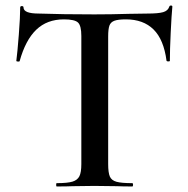

<svg xmlns="http://www.w3.org/2000/svg" viewBox="-20 -674 680 694"><path d="M51 -453Q50 -451 44.5 -451.5Q39 -452 39 -454Q43 -484 48 -548.5Q53 -613 53 -647Q53 -652 59 -652Q65 -652 65 -647Q65 -625 120 -625Q206 -622 321 -622Q381 -622 447 -624L514 -625Q552 -625 569.5 -630Q587 -635 592 -650Q593 -654 598 -654Q603 -654 603 -650Q600 -619 597 -556Q594 -493 594 -454Q594 -452 588.5 -452Q583 -452 582 -454Q572 -531 535 -567.5Q498 -604 435 -604Q407 -604 393.5 -599Q380 -594 375.5 -581.5Q371 -569 371 -542V-81Q371 -50 377 -36Q383 -22 401 -17Q419 -12 458 -12Q461 -12 461 -6Q461 0 458 0Q423 0 403 -1L321 -2L243 -1Q222 0 185 0Q183 0 183 -6Q183 -12 185 -12Q224 -12 242 -17.5Q260 -23 267 -37Q274 -51 274 -81V-544Q274 -581 262 -592.5Q250 -604 211 -604Q150 -604 111 -566.5Q72 -529 51 -453Z"/></svg>

Font: Cormorant SC SemiBold
Style: Regular
Weight: 600
Designer: Christian Thalmann (Catharsis Fonts)
Version: Version 3.000